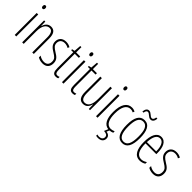

<svg xmlns="http://www.w3.org/2000/svg" viewBox="154 -1879 3272 3272"><g transform="rotate(45 1790.0 -243.5)"><path d="M94 -727C72 -727 64 -709 64 -688C64 -667 74 -650 93 -650C112 -650 124 -665 124 -689C124 -709 116 -727 94 -727ZM112 -529H75V0H112Z M417 -539C342 -539 304 -483 288 -425H286L283 -529H254V0H291V-305C291 -439 344 -505 413 -505C466 -505 497 -463 497 -362V0H534V-373C534 -488 492 -539 417 -539Z M886 -127C886 -213 837 -244 771 -285C707 -325 676 -352 676 -407C676 -470 717 -505 778 -505C810 -505 844 -495 867 -479L883 -510C855 -529 818 -539 779 -539C686 -539 640 -481 640 -408C640 -329 690 -293 757 -252C816 -215 848 -193 848 -128C848 -63 815 -26 750 -26C708 -26 666 -41 637 -63V-21C662 -5 701 10 751 10C840 10 886 -43 886 -127Z M1076 -24C1036 -24 1026 -53 1026 -115V-496H1124V-529H1026V-656H998L988 -529L939 -519V-496H989V-116C989 -33 1007 10 1070 10C1091 10 1107 6 1122 -1V-35C1111 -29 1093 -24 1076 -24Z M1232 -727C1210 -727 1202 -709 1202 -688C1202 -667 1212 -650 1231 -650C1250 -650 1262 -665 1262 -689C1262 -709 1254 -727 1232 -727ZM1250 -529H1213V0H1250Z M1479 -24C1439 -24 1429 -53 1429 -115V-496H1527V-529H1429V-656H1401L1391 -529L1342 -519V-496H1392V-116C1392 -33 1410 10 1473 10C1494 10 1510 6 1525 -1V-35C1514 -29 1496 -24 1479 -24Z M1889 -529H1852V-233C1852 -90 1807 -25 1731 -25C1676 -25 1646 -70 1646 -174V-529H1609V-165C1609 -49 1645 10 1726 10C1805 10 1839 -47 1854 -104H1857L1860 0H1889Z M2053 -727C2031 -727 2023 -709 2023 -688C2023 -667 2033 -650 2052 -650C2071 -650 2083 -665 2083 -689C2083 -709 2075 -727 2053 -727ZM2071 -529H2034V0H2071Z M2431 143C2431 98 2402 67 2347 60L2368 10C2393 8 2421 2 2441 -8V-43C2414 -31 2387 -24 2361 -24C2267 -24 2227 -117 2227 -259C2227 -422 2279 -504 2366 -504C2389 -504 2410 -499 2430 -488L2443 -520C2420 -532 2394 -539 2364 -539C2254 -539 2189 -440 2189 -258C2189 -100 2237 -2 2338 9L2308 81C2361 84 2397 99 2397 143C2397 187 2363 211 2317 211C2303 211 2285 208 2271 204V234C2286 238 2305 240 2319 240C2389 240 2431 203 2431 143Z M2536 -615H2564C2568 -658 2586 -678 2608 -678C2648 -678 2677 -615 2730 -615C2769 -615 2801 -646 2803 -710H2775C2771 -670 2755 -646 2730 -646C2687 -646 2661 -709 2607 -709C2568 -709 2541 -678 2536 -615ZM2829 -265C2829 -437 2782 -539 2669 -539C2560 -539 2508 -444 2508 -267C2508 -84 2563 10 2670 10C2777 10 2829 -82 2829 -265ZM2546 -267C2546 -421 2582 -505 2669 -505C2759 -505 2792 -416 2792 -266C2792 -101 2754 -24 2670 -24C2585 -24 2546 -108 2546 -267Z M3074 -539C2971 -539 2921 -433 2921 -264C2921 -97 2973 10 3093 10C3135 10 3171 -3 3201 -22V-61C3165 -36 3131 -24 3095 -24C3003 -24 2958 -109 2958 -269H3218V-303C3218 -425 3180 -539 3074 -539ZM3074 -506C3152 -506 3184 -412 3183 -301H2959C2965 -439 3007 -506 3074 -506Z M3547 -127C3547 -213 3498 -244 3432 -285C3368 -325 3337 -352 3337 -407C3337 -470 3378 -505 3439 -505C3471 -505 3505 -495 3528 -479L3544 -510C3516 -529 3479 -539 3440 -539C3347 -539 3301 -481 3301 -408C3301 -329 3351 -293 3418 -252C3477 -215 3509 -193 3509 -128C3509 -63 3476 -26 3411 -26C3369 -26 3327 -41 3298 -63V-21C3323 -5 3362 10 3412 10C3501 10 3547 -43 3547 -127Z"/></g></svg>

Font: Noto Sans Lao UI ExtCond ExtLt
Style: Regular
Weight: 200
Width: 2
Designer: Monotype Design Team
Foundry: Monotype Imaging Inc.
Version: Version 2.000